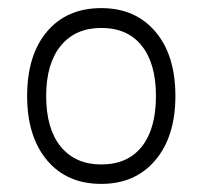

<svg xmlns="http://www.w3.org/2000/svg" viewBox="-20 -441 500 474"><path d="M230 13Q145 13 96 -45.5Q47 -104 47 -204Q47 -305 96 -363Q145 -421 230 -421Q314 -421 363.5 -363Q413 -305 413 -204Q413 -104 363.5 -45.5Q314 13 230 13ZM230 -35Q295 -35 330 -79Q365 -123 365 -204Q365 -284 330 -328Q295 -372 230 -372Q166 -372 130 -328Q94 -284 94 -204Q94 -123 130 -79Q166 -35 230 -35Z"/></svg>

Font: Kurewa Gothic CJK TC Regular
Style: Regular
Weight: 400
Designer: Max Yao
Foundry: Max-Everyday
Version: Version 1.071; ttfautohint (v1.8.3)